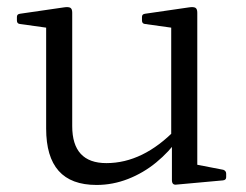

<svg xmlns="http://www.w3.org/2000/svg" viewBox="-20 -517 697 545"><path d="M540 -162V-24L521 -53L614 -35Q622 -32 622 -24V-14Q622 -6 613 -5L481 7Q475 8 471.5 5Q468 2 468 -6V-119L466 -128V-162ZM254 8Q182 8 146.5 -32Q111 -72 111 -152V-319H185V-159Q185 -54 282 -54Q386 -54 479 -150L486 -123Q460 -86 423.5 -56Q387 -26 343.5 -9Q300 8 254 8ZM466 -162V-319H540V-162ZM111 -319V-465L129 -436L36 -449Q28 -450 28 -459V-469Q28 -477 37 -478L161 -496Q174 -498 179.5 -495Q185 -492 185 -481V-319ZM466 -319V-465L484 -436L391 -449Q383 -450 383 -459V-469Q383 -477 392 -478L516 -496Q529 -498 534.5 -495Q540 -492 540 -481V-319Z"/></svg>

Font: Hahmlet Light
Style: Regular
Weight: 300
Designer: Minjoo Ham & Mark Frömberg
Foundry: hypertype
Version: Version 1.002